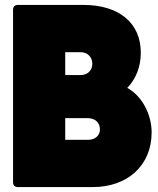

<svg xmlns="http://www.w3.org/2000/svg" viewBox="-20 -760 643 780"><path d="M307 -548C335 -548 355 -529 355 -501C355 -473 335 -455 307 -455H245V-548ZM53 0H357C498 0 596 -88 596 -222C596 -292 560 -368 497 -403C531 -438 552 -487 552 -546C552 -668 462 -740 319 -740H53C40 -740 33 -733 33 -720V-20C33 -7 40 0 53 0ZM245 -192V-280H337C366 -280 386 -262 386 -234C386 -209 366 -192 338 -192Z"/></svg>

Font: Malmofest Black-Rounded
Style: Regular
Weight: 800
Designer: Jonny Pinhorn (Poppins), Kolossal
Version: Version 1.004;Glyphs 3.1.2 (3151)